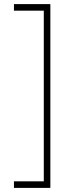

<svg xmlns="http://www.w3.org/2000/svg" viewBox="-20 -708 366 936"><path d="M48 208V176H193.5V-656H48V-688H225.5V208Z"/></svg>

Font: League Spartan Thin Thin
Style: Regular
Weight: 250
Version: Version 2.002